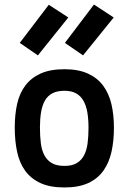

<svg xmlns="http://www.w3.org/2000/svg" viewBox="-20 -815 569 846"><path d="M264 -510Q325 -510 367 -491Q409 -472 434.5 -437.5Q460 -403 471 -356Q482 -309 482 -252Q482 -195 471.5 -147Q461 -99 436 -63.5Q411 -28 369 -8.5Q327 11 264 11Q200 11 158 -8.5Q116 -28 91 -62.5Q66 -97 55.5 -145.5Q45 -194 45 -253Q45 -310 55.5 -357Q66 -404 91.5 -438Q117 -472 159 -491Q201 -510 264 -510ZM264 -84Q298 -84 318.5 -96.5Q339 -109 350.5 -131Q362 -153 366 -184Q370 -215 370 -252Q370 -289 365 -319Q360 -349 348 -370.5Q336 -392 315.5 -403.5Q295 -415 264 -415Q232 -415 211 -404Q190 -393 178 -372Q166 -351 161 -321Q156 -291 156 -253Q156 -215 160 -183.5Q164 -152 176 -130Q188 -108 209 -96Q230 -84 264 -84ZM394 -795 481 -738 346 -571 266 -626ZM195 -794 281 -738 147 -571 67 -626Z"/></svg>

Font: Panefresco 750wt
Style: Regular
Weight: 750
Foundry: Campivisivi & Chank Co
Version: Version 1.000